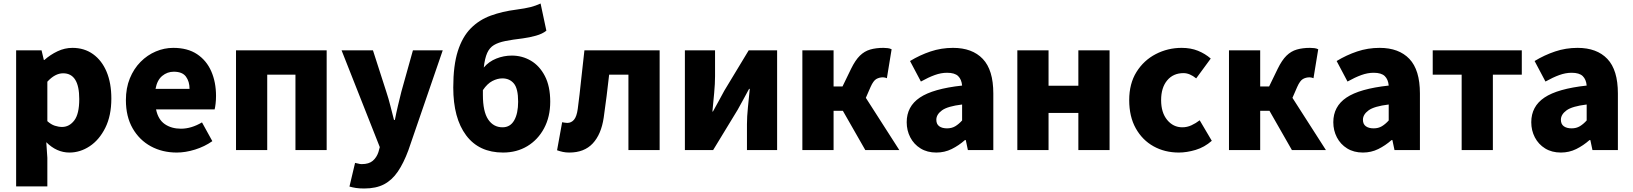

<svg xmlns="http://www.w3.org/2000/svg" viewBox="-20 -856 9312 1095"><path d="M72 207V-569H217L230 -514H233Q267 -544 308 -563.5Q349 -583 393 -583Q461 -583 511 -547Q561 -511 588 -446.5Q615 -382 615 -294Q615 -196 580.5 -127Q546 -58 491.5 -22Q437 14 376 14Q303 14 244 -45L250 44V207ZM334 -132Q375 -132 403.5 -169Q432 -206 432 -291Q432 -438 340 -438Q294 -438 250 -390V-165Q271 -146 292.5 -139Q314 -132 334 -132Z M988 14Q906 14 840.5 -21.5Q775 -57 736.5 -124Q698 -191 698 -285Q698 -354 720.5 -409Q743 -464 781.5 -503Q820 -542 868.5 -562.5Q917 -583 968 -583Q1050 -583 1104 -547Q1158 -511 1185 -449Q1212 -387 1212 -309Q1212 -285 1209.5 -264Q1207 -243 1204 -232H870Q882 -174 920 -148Q958 -122 1012 -122Q1071 -122 1132 -158L1191 -51Q1147 -20 1092.5 -3Q1038 14 988 14ZM867 -349H1061Q1061 -391 1040.5 -419Q1020 -447 971 -447Q934 -447 905 -423Q876 -399 867 -349Z M1326 0V-569H1843V0H1665V-430H1504V0Z M2057 219Q2029 219 2010 216Q1991 213 1973 208L2005 73Q2013 74 2023 77Q2033 80 2043 80Q2084 80 2106 61Q2128 42 2138 12L2146 -17L1928 -569H2107L2183 -333Q2196 -294 2206 -254Q2216 -214 2227 -172H2232Q2240 -213 2249.5 -253Q2259 -293 2269 -333L2335 -569H2505L2309 1Q2282 74 2249 122.5Q2216 171 2170.5 195Q2125 219 2057 219Z M2734 -314Q2734 -220 2764 -175Q2794 -130 2846 -130Q2890 -130 2912.5 -169.5Q2935 -209 2935 -276Q2935 -351 2910.5 -380Q2886 -409 2845 -409Q2817 -409 2788 -394Q2759 -379 2734 -342Q2734 -335 2734 -328.5Q2734 -322 2734 -314ZM2849 14Q2712 14 2638.5 -84Q2565 -182 2565 -357Q2565 -483 2591 -564.5Q2617 -646 2665 -694.5Q2713 -743 2779 -767Q2845 -791 2924 -801Q2976 -808 3005.5 -815.5Q3035 -823 3063 -836L3096 -681Q3074 -663 3036.5 -652.5Q2999 -642 2961 -637Q2902 -630 2862 -622Q2822 -614 2797 -599Q2772 -584 2758.5 -554Q2745 -524 2739 -471Q2768 -505 2810.5 -522Q2853 -539 2899 -539Q2958 -539 3007.5 -510Q3057 -481 3087.5 -422.5Q3118 -364 3118 -276Q3118 -190 3083 -124.5Q3048 -59 2987.5 -22.5Q2927 14 2849 14Z M3227 14Q3207 14 3190.5 10.5Q3174 7 3157 1L3186 -159Q3193 -158 3200 -156.5Q3207 -155 3215 -155Q3238 -155 3253.5 -173Q3269 -191 3275 -235Q3286 -318 3294.5 -402Q3303 -486 3313 -569H3742V0H3564V-430H3454Q3447 -369 3439.5 -307.5Q3432 -246 3423 -185Q3409 -90 3360.5 -38Q3312 14 3227 14Z M3886 0V-569H4058V-421Q4058 -379 4053 -325.5Q4048 -272 4043 -220H4046Q4060 -246 4079 -280Q4098 -314 4111 -339L4250 -569H4412V0H4240V-148Q4240 -190 4245.5 -243.5Q4251 -297 4256 -349H4252Q4238 -324 4219.5 -289Q4201 -254 4187 -230L4047 0Z M4556 0V-569H4734V-363H4785L4834 -464Q4858 -513 4884 -538.5Q4910 -564 4943 -573.5Q4976 -583 5018 -583Q5031 -583 5043 -581.5Q5055 -580 5065 -575L5038 -410Q5033 -412 5027.5 -413.5Q5022 -415 5016 -415Q4995 -415 4978 -405.5Q4961 -396 4945 -360L4918 -298L5109 0H4915L4787 -224H4734V0Z M5320 14Q5268 14 5230 -9.5Q5192 -33 5171.5 -72.5Q5151 -112 5151 -159Q5151 -249 5226 -299.5Q5301 -350 5467 -368Q5464 -403 5444.5 -422Q5425 -441 5381 -441Q5347 -441 5311 -428Q5275 -415 5232 -391L5170 -508Q5226 -542 5287 -562.5Q5348 -583 5415 -583Q5525 -583 5585 -520Q5645 -457 5645 -323V0H5500L5488 -57H5483Q5448 -26 5407.5 -6Q5367 14 5320 14ZM5381 -124Q5408 -124 5428 -136Q5448 -148 5467 -169V-260Q5384 -250 5352 -226.5Q5320 -203 5320 -173Q5320 -148 5336.5 -136Q5353 -124 5381 -124Z M5782 0V-569H5960V-367H6130V-569H6308V0H6130V-212H5960V0Z M6703 14Q6623 14 6559 -21.5Q6495 -57 6457.5 -124Q6420 -191 6420 -285Q6420 -379 6461.5 -445.5Q6503 -512 6571.5 -547.5Q6640 -583 6719 -583Q6771 -583 6812 -566.5Q6853 -550 6885 -522L6802 -409Q6765 -439 6730 -439Q6671 -439 6636.5 -397.5Q6602 -356 6602 -285Q6602 -214 6636.5 -172Q6671 -130 6723 -130Q6750 -130 6775 -141.5Q6800 -153 6822 -170L6891 -53Q6849 -16 6798.5 -1Q6748 14 6703 14Z M6989 0V-569H7167V-363H7218L7267 -464Q7291 -513 7317 -538.5Q7343 -564 7376 -573.5Q7409 -583 7451 -583Q7464 -583 7476 -581.5Q7488 -580 7498 -575L7471 -410Q7466 -412 7460.5 -413.5Q7455 -415 7449 -415Q7428 -415 7411 -405.5Q7394 -396 7378 -360L7351 -298L7542 0H7348L7220 -224H7167V0Z M7753 14Q7701 14 7663 -9.5Q7625 -33 7604.5 -72.5Q7584 -112 7584 -159Q7584 -249 7659 -299.5Q7734 -350 7900 -368Q7897 -403 7877.5 -422Q7858 -441 7814 -441Q7780 -441 7744 -428Q7708 -415 7665 -391L7603 -508Q7659 -542 7720 -562.5Q7781 -583 7848 -583Q7958 -583 8018 -520Q8078 -457 8078 -323V0H7933L7921 -57H7916Q7881 -26 7840.5 -6Q7800 14 7753 14ZM7814 -124Q7841 -124 7861 -136Q7881 -148 7900 -169V-260Q7817 -250 7785 -226.5Q7753 -203 7753 -173Q7753 -148 7769.5 -136Q7786 -124 7814 -124Z M8316 0V-430H8151V-569H8659V-430H8494V0Z M8882 14Q8830 14 8792 -9.5Q8754 -33 8733.5 -72.5Q8713 -112 8713 -159Q8713 -249 8788 -299.5Q8863 -350 9029 -368Q9026 -403 9006.5 -422Q8987 -441 8943 -441Q8909 -441 8873 -428Q8837 -415 8794 -391L8732 -508Q8788 -542 8849 -562.5Q8910 -583 8977 -583Q9087 -583 9147 -520Q9207 -457 9207 -323V0H9062L9050 -57H9045Q9010 -26 8969.5 -6Q8929 14 8882 14ZM8943 -124Q8970 -124 8990 -136Q9010 -148 9029 -169V-260Q8946 -250 8914 -226.5Q8882 -203 8882 -173Q8882 -148 8898.5 -136Q8915 -124 8943 -124Z"/></svg>

Font: Source Han Sans CN Heavy
Style: Regular
Weight: 900
Designer: Ryoko NISHIZUKA 西塚涼子 (kana, bopomofo & ideographs); Paul D. Hunt (Latin, Greek & Cyrillic); Sandoll Communications 산돌커뮤니
Foundry: Adobe
Version: Version 2.000;hotconv 1.0.107;makeotfexe 2.5.65593